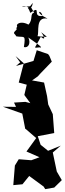

<svg xmlns="http://www.w3.org/2000/svg" viewBox="-87 -1203 452 1342"><path d="M249 -825 170 -852 147 -777 25 -742 54 -767 22 -811 79 -761 44 -626 100 -611 83 -539 125 -482 90 -491 11 -486 25 -456 -67 -457 72 -408 68 -413 90 -299 91 -303 166 -238 98 -144 189 -104 132 -83 44 -90 17 -46 6 91 70 85 117 27 218 101 229 119 292 108 345 56 310 -4 282 -137 338 -185 249 -149 197 -191 177 -251 292 -273 282 -405 250 -473 242 -531 221 -626 137 -641 177 -669 195 -689 275 -772 258 -813ZM155 -1115C118 -1110 147 -1068 112 -1031C47 -1066 11 -1022 43 -1013C34 -1044 15 -972 41 -1009C-6 -962 12 -978 27 -949C82 -939 94 -966 80 -874C111 -866 130 -900 111 -941C137 -921 231 -862 189 -872C140 -867 156 -860 199 -948C198 -941 250 -908 201 -978C250 -935 262 -945 175 -950C189 -977 158 -1088 245 -1073C146 -1121 201 -1141 210 -1091C131 -1082 210 -1173 125 -1113C99 -1186 94 -1112 142 -1183C133 -1115 102 -1175 66 -1156L126 -1159L172 -1079Z"/></svg>

Font: Hussar Lance
Style: Regular
Weight: 700
Foundry: Cannot Into Space Fonts, PlusOne Fonts
Version: Version 2.27